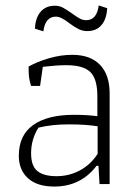

<svg xmlns="http://www.w3.org/2000/svg" viewBox="-20 -675 499 704"><path d="M108 -570Q110 -610 129 -632Q148 -654 181 -654Q198 -654 211.5 -646.5Q225 -639 245 -625Q263 -612 273.5 -606.5Q284 -601 296 -601Q335 -601 342 -655L373 -645Q371 -605 352 -583Q333 -561 300 -561Q283 -561 268 -568.5Q253 -576 234 -590Q204 -614 185 -614Q146 -614 139 -560ZM49 -104Q49 -179 101.5 -216.5Q154 -254 251 -254Q299 -254 337 -249V-322Q337 -386 311 -411Q285 -436 223 -436Q189 -436 137 -430L127 -360H94Q85 -386 85 -417V-431Q117 -449 160 -461.5Q203 -474 245 -474Q311 -474 346.5 -437.5Q382 -401 382 -332V0H345L341 -67H334Q276 9 179 9Q116 9 82.5 -21.5Q49 -52 49 -104ZM338 -111V-212Q293 -219 233 -219Q171 -219 121 -207Q94 -164 94 -113Q94 -66 117.5 -47.5Q141 -29 187 -29Q234 -29 273.5 -50.5Q313 -72 338 -111Z"/></svg>

Font: Athiti Light
Style: Regular
Weight: 300
Designer: CadsonDemak Team
Foundry: CadsonDemak
Version: Version 1.032